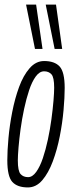

<svg xmlns="http://www.w3.org/2000/svg" viewBox="-20 -810 317 840"><path d="M102 10Q56 10 34 -14Q12 -38 12 -109Q12 -150 17 -205.5Q22 -261 33.5 -320Q45 -379 63.5 -429.5Q82 -480 109.5 -511.5Q137 -543 173 -543Q219 -543 241 -519Q263 -495 263 -425Q263 -384 258 -328Q253 -272 241.5 -213.5Q230 -155 211 -104Q192 -53 165 -21.5Q138 10 102 10ZM103 -35Q122 -35 138.5 -58Q155 -81 167.5 -118Q180 -155 189.5 -199.5Q199 -244 205 -288.5Q211 -333 214 -369Q217 -405 217 -426Q217 -472 205 -485Q193 -498 173 -498Q153 -498 136.5 -475.5Q120 -453 107.5 -415.5Q95 -378 85.5 -333.5Q76 -289 70 -245Q64 -201 61 -164.5Q58 -128 58 -108Q58 -62 70 -48.5Q82 -35 103 -35ZM133 -596 94 -790H138L166 -596ZM219 -596 180 -790H225L252 -596Z"/></svg>

Font: Georama ExtraCondensed Light
Style: Italic
Weight: 300
Width: 2
Italic angle: -9°
Designer: Jean-Baptiste Levee
Foundry: Production Type
Version: Version 1.000